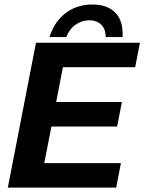

<svg xmlns="http://www.w3.org/2000/svg" viewBox="-20 -853 656 873"><path d="M15.6 0 143.6 -658.7H616.2L594.7 -547.4H266.1L235.4 -389.2H534.2L512.7 -277.8H213.9L181.2 -111.3H529.8L508.3 0ZM385.7 -760.7Q352.5 -760.7 324 -741Q295.4 -721.2 281.7 -684.6H205.1Q227.1 -754.4 278.3 -793.5Q329.6 -832.5 399.9 -832.5Q465.3 -832.5 501.5 -798.3Q537.6 -764.2 537.6 -698.7L537.1 -684.6H460.4V-686Q460.4 -721.7 439.9 -741.2Q419.4 -760.7 385.7 -760.7Z"/></svg>

Font: Cousine
Style: Bold Italic
Weight: 700
Italic angle: -12°
Monospace: yes
Designer: Steve Matteson
Foundry: Ascender Corporation
Version: Version 1.20